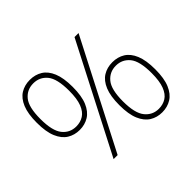

<svg xmlns="http://www.w3.org/2000/svg" viewBox="-161 -994 1247 1247"><g transform="rotate(-45 463.0 -370.0)"><path d="M233 -289Q185.5 -289 148.2 -312Q111 -335 89.5 -385.5Q68 -436 68 -519Q68 -602 89 -652.5Q110 -703 147.2 -726Q184.5 -749 233 -749Q281.5 -749 318.8 -726Q356 -703 377 -652.5Q398 -602 398 -519Q398 -436 376.5 -385.5Q355 -335 317.8 -312Q280.5 -289 233 -289ZM254 0 635 -740H672L291 0ZM233 -321Q271.5 -321 301 -339.8Q330.5 -358.5 347.2 -401.5Q364 -444.5 364 -518Q364 -628.5 327.5 -672.8Q291 -717 233 -717Q174.5 -717 138.2 -673Q102 -629 102 -520Q102 -411.5 138.2 -366.2Q174.5 -321 233 -321ZM693 9Q645.5 9 608.2 -14Q571 -37 549.5 -87.5Q528 -138 528 -221Q528 -304 549 -354.5Q570 -405 607.2 -428Q644.5 -451 693 -451Q741.5 -451 778.8 -428Q816 -405 837 -354.5Q858 -304 858 -221Q858 -138 836.5 -87.5Q815 -37 777.8 -14Q740.5 9 693 9ZM693 -23Q731.5 -23 761 -41.5Q790.5 -60 807.2 -103.2Q824 -146.5 824 -220Q824 -330.5 787.5 -374.8Q751 -419 693 -419Q635.5 -419 598.8 -375Q562 -331 562 -222Q562 -113.5 598.8 -68.2Q635.5 -23 693 -23Z"/></g></svg>

Font: Encode Sans Expanded Expanded Thin
Style: Regular
Weight: 100
Width: 7
Designer: Multiple Designers
Foundry: Impallari Type
Version: Version 3.000; ttfautohint (v1.8.3) -l 8 -r 50 -G 200 -x 14 